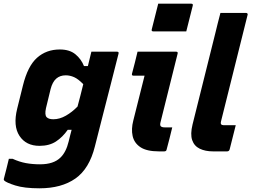

<svg xmlns="http://www.w3.org/2000/svg" viewBox="-48 -820 1368 1040"><path d="M276 -552Q329 -552 360.5 -526Q392 -500 407 -462H428L447 -540H586Q597 -540 594 -529Q571 -438 550.5 -358Q530 -278 509.5 -198Q489 -118 466 -27Q436 94 360.5 147Q285 200 166 200Q83 200 34.5 184.5Q-14 169 -25 158Q-29 154 -27 148Q-19 116 -13 93.5Q-7 71 0 40H20Q57 57 92.5 63.5Q128 70 169 70Q243 70 280 33Q310 4 324 -54Q328 -71 332 -86.5Q336 -102 340 -117H319Q291 -77 255 -53.5Q219 -30 166 -30Q93 -30 57.5 -84Q22 -138 45 -231L76 -356Q102 -462 152.5 -507Q203 -552 276 -552ZM205 -185Q216 -174 241 -174Q275 -174 309 -193.5Q343 -213 372 -243Q380 -272 387.5 -302Q395 -332 403 -364Q376 -392 353.5 -402Q331 -412 308 -412Q277 -412 256.5 -394Q236 -376 226 -337L201 -234Q193 -197 205 -185Z M697 -540H906Q917 -540 914 -529Q891 -437 868 -344.5Q845 -252 822 -160Q817 -142 823 -136Q829 -130 845 -130H885Q878 -101 870 -69Q862 -37 854 -8Q852 0 841 0H813Q747 0 713 -22.5Q679 -45 670.5 -83Q662 -121 674 -167Q689 -228 704.5 -288.5Q720 -349 735 -410H676Q664 -410 667 -421Q675 -450 682.5 -480.5Q690 -511 697 -540ZM809 -800H988Q999 -800 996 -789L961 -650H782Q771 -650 774 -661Z M1118 -639Q1124 -664 1131.5 -694Q1139 -724 1146 -750H1285Q1289 -750 1292 -747Q1295 -744 1293 -739Q1257 -595 1221 -450.5Q1185 -306 1149 -162Q1146 -153 1150 -147Q1153 -142 1162 -142H1229Q1221 -109 1212.5 -76.5Q1204 -44 1196 -11Q1193 0 1182 0H1106Q1064 0 1034 -14.5Q1004 -29 993 -61Q982 -93 995 -146Q1026 -269 1056.5 -392.5Q1087 -516 1118 -639Z"/></svg>

Font: Recursive Sn Lnr St XBd
Style: Italic
Weight: 800
Italic angle: -15°
Version: Version 1.079;hotconv 1.0.112;makeotfexe 2.5.65598; ttfautoh